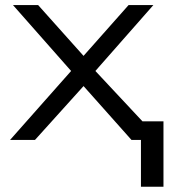

<svg xmlns="http://www.w3.org/2000/svg" viewBox="-20 -543 670 745"><path d="M614.3 181.6H526.9V0H490.2L304.2 -209L115.7 0H19L255.9 -267.6L30.3 -523.4H127.9L304.2 -326.2L479 -523.4H575.2L350.1 -267.6L532.7 -72.3H614.3Z"/></svg>

Font: Lunasima
Style: Regular
Weight: 400
Designer: The DocRepair Project, Monotype Design Team
Foundry: Google
Version: Version 2.009